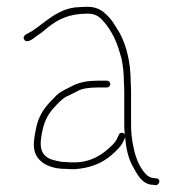

<svg xmlns="http://www.w3.org/2000/svg" viewBox="-20 -504 537 564"><path d="M294 -267H267C239 -267 216.2 -262.7 197 -254C181.4 -245.3 160.4 -237.3 147 -225C122.1 -200.1 100 -178.4 89 -140C85.2 -125.9 77 -86.6 80 -70C83.8 -28.4 125.5 -8 171 -8C179.7 -7.3 189 -7 199 -7C246.5 -10.2 280.7 -25.3 307.5 -48.5C318.2 -57.8 336.2 -74.1 342 -88L347 -99L348 -100V-95C350.5 -67.7 356.9 -41.3 367 -21C380.5 2.6 394.8 39 431 39L437 40C449.5 40 453.1 20 439 20L432 19C423.5 19 413.1 13.2 409 8C392.7 -8.3 381.4 -33.5 375 -59L371 -77C367.3 -95.3 365 -114.6 365 -136V-233C365 -241.7 364.7 -251 364 -261C364 -319 352.4 -368.8 331 -408C322.5 -420.7 313.9 -437.9 304 -449C287.8 -467.2 271 -484 238 -484C229.3 -484 221 -483.7 213 -483C205 -483 196.7 -482 188 -480C140.7 -469.1 110.7 -437.1 76 -414C67.8 -407.2 43.2 -402.1 51 -388C58.7 -374.1 80.2 -392.1 87 -398C99 -404.9 107.7 -412.9 119.5 -422.5C150 -447.2 182.9 -464 238 -464C264 -464 276.5 -450.8 288.5 -436C306.9 -413.3 322.2 -384.3 331 -352L337 -332C341.5 -309.5 344 -287.5 344 -261C344.7 -251 345 -241.7 345 -233V-136C345 -128.7 345.3 -121.7 346 -115V-109C342.5 -116.1 332.5 -115.8 329 -108L324 -97C321.3 -91 317 -85 311 -79C284.7 -52.7 250 -27 198 -27C188.7 -27 180 -27.3 172 -28C164 -28 156.3 -29 149 -31C111.5 -37.8 94.3 -55.3 101 -100C107.1 -142.8 118.3 -166.6 141.5 -191C153.5 -203.7 165.3 -217.2 183 -224L207 -236C220.7 -244.6 244.5 -247 267 -247H294C299.3 -247 304 -251.7 304 -257C304 -262.3 299.3 -267 294 -267Z"/></svg>

Font: HoneyBee
Style: UltLit
Weight: 100
Foundry: Cannot Into Space Fonts
Version: Version 0.89